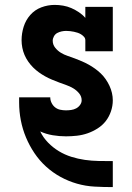

<svg xmlns="http://www.w3.org/2000/svg" viewBox="-20 -548 540 783"><path d="M439 215Q402 215 365.5 213Q329 211 294 201Q259 191 227 173.5Q195 156 168 131.5Q141 107 120.5 76.5Q100 46 86 12.5Q72 -21 65 -57Q58 -93 58 -130V-151H185V-150Q185 -139 190.5 -128Q196 -117 205 -110Q214 -103 225.5 -100.5Q237 -98 249 -98Q259 -98 270 -99.5Q281 -101 290.5 -106Q300 -111 306.5 -120Q313 -129 313 -139Q313 -155 302.5 -167.5Q292 -180 278.5 -188Q265 -196 250.5 -201Q236 -206 221.5 -211.5Q207 -217 192.5 -223Q178 -229 164.5 -236.5Q151 -244 138.5 -253Q126 -262 115 -273Q104 -284 95 -297Q86 -310 80 -324Q74 -338 71 -353.5Q68 -369 68 -384Q68 -412 76.5 -439Q85 -466 103.5 -487Q122 -508 148.5 -518Q175 -528 203 -528Q220 -528 237.5 -525Q255 -522 271 -515Q287 -508 302 -498Q317 -488 328 -475V-520H440V-339H328V-384Q328 -392 322.5 -398Q317 -404 310.5 -408Q304 -412 296.5 -414.5Q289 -417 281.5 -418.5Q274 -420 266 -421Q258 -422 250 -422Q241 -422 231.5 -420Q222 -418 213.5 -413.5Q205 -409 200 -400Q195 -391 195 -382Q195 -366 205 -353.5Q215 -341 228 -333Q241 -325 256 -320Q271 -315 285.5 -309.5Q300 -304 314 -298Q328 -292 341.5 -284.5Q355 -277 367.5 -268Q380 -259 391 -248.5Q402 -238 411 -225Q420 -212 426.5 -198Q433 -184 436.5 -169Q440 -154 440 -139Q440 -116 432.5 -94Q425 -72 411.5 -54.5Q398 -37 378.5 -24.5Q359 -12 337.5 -4.5Q316 3 293.5 5.5Q271 8 249 8Q222 8 195 3.5Q168 -1 144 -12Q156 13 176 33.5Q196 54 220 68.5Q244 83 271 91.5Q298 100 326 104Q354 108 382.5 108.5Q411 109 439 109H440V215Z"/></svg>

Font: Iosevka Curly Slab Heavy
Style: Regular
Weight: 900
Monospace: yes
Designer: Belleve Invis
Foundry: Belleve Invis
Version: Version 22.1.2; ttfautohint (v1.8.4)